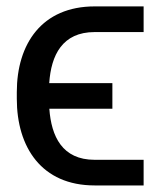

<svg xmlns="http://www.w3.org/2000/svg" viewBox="-20 -565 489 585"><path d="M268.5 -78.1C169.4 -78.1 136.4 -149.5 130.3 -233.7H322.4V-311.8H130C135.7 -396.7 169.7 -467.3 268.5 -467.3H417.6V-545.5H268.5C108 -545.5 31.2 -431.8 31.2 -284.1V-264.2C31.2 -116.5 106.5 0 268.5 0H417.6V-78.1Z"/></svg>

Font: Magic Ui Pro
Style: Regular
Weight: 400
Designer: Stefan Endress, Andreas Faust
Version: Version 1.000;FEAKit 1.0